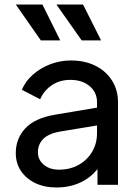

<svg xmlns="http://www.w3.org/2000/svg" viewBox="-20 -819 615 851"><path d="M230 12Q177 12 136.5 -7.5Q96 -27 73 -61Q50 -95 50 -141Q50 -205 92.5 -250.5Q135 -296 226 -311L410 -342V-366Q410 -410 377 -437.5Q344 -465 292 -465Q245 -465 210 -441.5Q175 -418 158 -379L77 -421Q92 -458 125 -487.5Q158 -517 202 -534Q246 -551 294 -551Q356 -551 403 -527.5Q450 -504 476.5 -462Q503 -420 503 -366V0H412V-70Q383 -32 336 -10Q289 12 230 12ZM148 -144Q148 -111 174 -89Q200 -67 241 -67Q291 -67 329 -88.5Q367 -110 388.5 -146.5Q410 -183 410 -229V-263L247 -236Q195 -227 171.5 -203Q148 -179 148 -144ZM161 -640 50 -799H168L247 -640ZM342 -640 230 -799H348L428 -640Z"/></svg>

Font: Pitagon Sans Text Medium
Style: Regular
Weight: 500
Designer: Travis Tran
Foundry: Pitagon
Version: Version 1.000; ttfautohint (v1.8.4.7-5d5b);gftools[0.9.26]